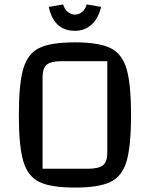

<svg xmlns="http://www.w3.org/2000/svg" viewBox="-20 -831 676 866"><path d="M65 0ZM318 -640Q426 -640 478.5 -614Q531 -588 551 -520Q571 -452 571 -312Q571 -172 551 -104Q531 -36 478.5 -10.5Q426 15 318 15Q209 15 157 -10.5Q105 -36 85 -104Q65 -172 65 -312Q65 -453 85 -521Q105 -589 157 -614.5Q209 -640 318 -640ZM378 -70Q426 -70 445 -86Q464 -102 464 -143V-555H257Q209 -555 190.5 -539Q172 -523 172 -482V-70ZM200 -800 265 -811Q271 -789 286 -777Q301 -765 318 -765Q335 -765 350 -777Q365 -789 371 -811L436 -800Q423 -746 392 -719Q361 -692 318 -692Q223 -692 200 -800Z"/></svg>

Font: Changa
Style: Regular
Weight: 400
Designer: Eduardo Rodriguez Tunni
Foundry: Eduardo Rodriguez Tunni
Version: Version 2.002; ttfautohint (v1.5.10-5e6f)